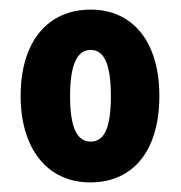

<svg xmlns="http://www.w3.org/2000/svg" viewBox="-20 -742 377 400"><path d="M312 -542C312 -657 255 -722 169 -722C79 -722 23 -655 23 -542C23 -433 78 -362 168 -362C259 -362 312 -430 312 -542ZM126 -542C126 -606 140 -638 169 -638C198 -638 211 -606 211 -542C211 -477 198 -447 169 -447C140 -447 126 -477 126 -542Z"/></svg>

Font: Noto Sans Gurmukhi UI ExtraCondensed ExtraBold
Style: Regular
Weight: 800
Width: 2
Designer: Jelle Bosma - Monotype Design Team
Foundry: Monotype Imaging Inc.
Version: Version 2.004